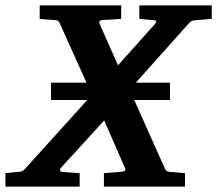

<svg xmlns="http://www.w3.org/2000/svg" viewBox="-64 -691 804 711"><path d="M433.1 -320.8 546.9 -65.9Q550.8 -58.6 554.9 -56.9Q559.1 -55.2 564.9 -54.2Q573.2 -53.7 582 -53.2Q589.8 -52.7 599.9 -51.8Q609.9 -50.8 621.1 -49.8V0H320.8V-49.8Q330.6 -50.8 340.8 -51.3Q351.1 -51.8 359.4 -52.7Q368.7 -53.7 377.9 -54.2Q383.8 -54.7 388.4 -55.2Q393.1 -55.7 396.2 -57.1Q399.4 -58.6 400.1 -61.3Q400.9 -64 398.9 -68.8L321.8 -245.1L161.1 -68.8Q157.2 -64.9 158.4 -60.1Q159.7 -55.2 168 -54.2L231 -49.8V0H-43.9V-49.8Q-37.1 -50.8 -29.5 -51.3Q-22 -51.8 -16.1 -52.7Q-9.3 -53.7 -2.9 -54.2Q3.4 -54.7 7.8 -54.9Q12.2 -55.2 15.6 -56.4Q19 -57.6 22 -59.8Q24.9 -62 28.8 -65.9L259.3 -320.8H125V-384.8H256.3L157.2 -605Q153.3 -613.3 148.7 -614.7Q144 -616.2 132.8 -617.2Q125 -617.2 116.7 -618.2Q109.9 -618.7 100.8 -619.4Q91.8 -620.1 83 -621.1V-670.9H384.8V-621.1Q372.6 -620.1 361.1 -619.4Q349.6 -618.7 339.8 -618.2Q328.6 -617.7 318.8 -617.2Q312 -617.2 306.6 -614Q301.3 -610.8 305.2 -602.1L373 -449.2L509.8 -602.1Q513.7 -606 514.6 -610.6Q515.6 -615.2 505.9 -616.2L452.1 -621.1V-670.9H720.2V-621.1L658.2 -616.2Q647.5 -615.2 642.3 -611.1Q637.2 -606.9 634.8 -604L439 -384.8H565.4V-320.8Z"/></svg>

Font: Charis SIL
Style: Bold Italic
Weight: 700
Italic angle: -11°
Foundry: SIL International
Version: Version 4.112